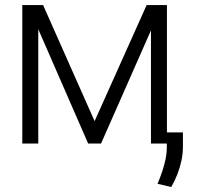

<svg xmlns="http://www.w3.org/2000/svg" viewBox="-20 -566 777 757"><path d="M353 -88.4 558.1 -545.9H619.1L378.4 0H327.6L89.4 -545.9H149.9ZM130.9 -545.9V0H67.9V-545.9ZM575.2 0V-545.9H638.2V0ZM701.2 -43.9V11.2Q701.2 39.6 695.6 66.4Q689.9 93.3 679.9 119.4Q669.9 145.5 655.3 171.4L601.1 158.7Q611.8 133.3 619.9 109.1Q627.9 85 632.8 61Q637.7 37.1 637.7 12.7V-43.9Z"/></svg>

Font: Inter Tight Light
Style: Regular
Weight: 300
Designer: Rasmus Andersson
Foundry: rsms
Version: Version 3.004